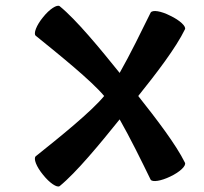

<svg xmlns="http://www.w3.org/2000/svg" viewBox="-20 -608 725 682"><path d="M107 -481C191 -413 304 -322 350 -267C304 -211 191 -120 107 -53C98 -45 109 -16 133 13C156 42 183 60 192 53C251 5 335 -97 405 -184C442 -119 482 -38 515 30C521 40 552 35 585 19C619 3 642 -19 637 -30C605 -95 536 -185 471 -267C536 -348 605 -438 637 -504C642 -514 619 -536 585 -552C552 -569 521 -574 515 -563C482 -496 442 -414 405 -349C335 -436 251 -538 192 -586C183 -593 156 -576 133 -547C109 -518 98 -488 107 -481Z"/></svg>

Font: Nupuram Expanded Bold
Style: Regular
Weight: 700
Width: 7
Designer: Santhosh Thottingal (santhosh.thottingal@gmail.com)
Foundry: SMC
Version: Version 1.000